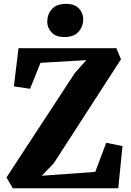

<svg xmlns="http://www.w3.org/2000/svg" viewBox="-20 -1002 695 1022"><path d="M48 0 14.5 -57.5 378.5 -613.5 439.5 -682 195.5 -667.5 140 -529.5 54 -542 78.5 -745.5H599.5L624 -686.5L266 -132.5L202 -66.5L487 -87L545.5 -242L632 -224.5L609.5 0ZM322 -805Q277 -805 254.2 -830Q231.5 -855 231.5 -886Q231.5 -925.5 256.2 -953.5Q281 -981.5 331.5 -981.5H332.5Q378 -981.5 400.5 -956.5Q423 -931.5 423 -900.5Q423 -861 398.2 -833Q373.5 -805 323 -805Z"/></svg>

Font: Merriweather 20pt Black
Style: Regular
Weight: 900
Version: Version 2.100